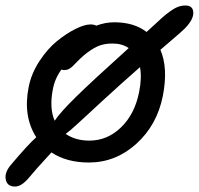

<svg xmlns="http://www.w3.org/2000/svg" viewBox="-45 -561 723 698"><path d="M9.8 117.2Q-18.6 117.2 -23.9 92.3Q-29.3 67.4 -6.8 40Q58.1 -37.1 86.9 -62Q38.1 -138.2 59.1 -244.1Q68.8 -293.5 97.9 -338.1Q127 -382.8 161.4 -410.9Q195.8 -439 229 -455.6Q262.2 -472.2 284.2 -472.2Q296.4 -472.2 305.2 -467.8Q337.9 -480 370.1 -480Q442.4 -480 487.8 -444.8Q498 -454.1 517.8 -472.2Q537.6 -490.2 546.9 -499Q574.7 -522.5 592.3 -531.7Q609.9 -541 628.9 -541Q653.8 -541 657.2 -520.5Q662.1 -493.7 627 -457.5L608.9 -440.9Q594.2 -428.2 569.3 -406.7Q544.4 -385.3 538.1 -379.9Q566.9 -313.5 546.9 -211.9Q525.9 -106.4 450.7 -38.3Q375.5 29.8 277.8 29.8Q197.3 29.8 142.1 -6.8Q138.7 -2.9 122.8 14.2Q106.9 31.2 91.8 48.3Q76.7 65.4 61 84Q33.7 117.2 9.8 117.2ZM147 -235.8Q133.8 -167.5 153.8 -122.1Q173.3 -151.9 231.4 -209Q289.6 -266.1 422.9 -386.2Q398.9 -402.8 363.8 -402.8Q332.5 -402.8 309.3 -392.3Q286.1 -381.8 258.8 -358.9Q248 -349.6 236.3 -337.6Q224.6 -325.7 219 -320.1Q213.4 -314.5 205.6 -310.3Q197.8 -306.2 188 -306.2Q184.1 -306.2 178.2 -308.1Q154.3 -275.4 147 -235.8ZM460.9 -227.1Q471.2 -278.8 463.9 -316.9Q392.6 -254.4 329.8 -196.5Q267.1 -138.7 238 -111.8Q209 -85 193.8 -74.2Q229.5 -49.8 279.8 -49.8Q345.7 -49.8 395.5 -98.4Q445.3 -147 460.9 -227.1Z"/></svg>

Font: Shantell Sans Bouncy
Style: Italic
Weight: 400
Italic angle: -11.31°
Designer: Stephen Nixon, Anya Danilova, Shantell Martin
Foundry: Arrow Type
Version: Version 1.006;[9816181b4]